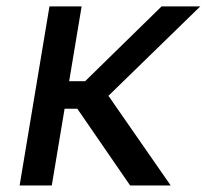

<svg xmlns="http://www.w3.org/2000/svg" viewBox="-20 -565 671 585"><path d="M472.3 -545.5 239.3 -317.5H190.7L228.7 -545.5H130.7L39.8 0H137.8L176.8 -233.7H215.6L376.4 0H500L310.4 -273.1L590.2 -545.5Z"/></svg>

Font: Riot Sans 2.0
Style: Italic
Weight: 400
Italic angle: -9.39999°
Designer: Rasmus Andersson
Foundry: rsms
Version: Version 3.006;hotconv 1.0.109;makeotfexe 2.5.65596